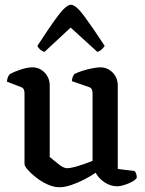

<svg xmlns="http://www.w3.org/2000/svg" viewBox="-20 -783 608 807"><path d="M230 4Q206 4 180.5 -7.5Q155 -19 133 -36Q111 -53 97 -69Q83 -85 83 -94V-392Q83 -400 80 -407Q77 -414 68 -417L9 -440Q10 -452 14 -460.5Q18 -469 22 -472Q38 -481 66.5 -490.5Q95 -500 116 -500Q146 -500 167.5 -478Q189 -456 189 -423V-123Q204 -111 225.5 -93.5Q247 -76 262 -76Q278 -76 309 -85.5Q340 -95 369 -107V-392Q369 -400 366 -407Q363 -414 354 -417L282 -442Q283 -454 286.5 -461.5Q290 -469 293 -472Q304 -478 324 -484.5Q344 -491 366 -495.5Q388 -500 402 -500Q432 -500 453.5 -478Q475 -456 475 -423V-73L546 -64Q549 -61 552 -53.5Q555 -46 555 -36Q550 -27 535 -19Q520 -11 502.5 -5.5Q485 0 473 0Q444 0 419 -17Q394 -34 382 -57Q362 -43 335 -29Q308 -15 280 -5.5Q252 4 230 4ZM167 -565Q156 -568 148 -575.5Q140 -583 137 -590Q186 -666 222 -714.5Q258 -763 278 -763Q299 -763 335 -714Q371 -665 420 -590Q416 -584 408 -576Q400 -568 389 -565L277 -667Z"/></svg>

Font: Texturina 72pt SemiBold
Style: Regular
Weight: 600
Designer: Guillermo Torres Carreño
Foundry: Omnibus-Type
Version: Version 1.002; ttfautohint (v1.8.3)